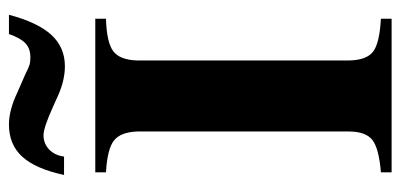

<svg xmlns="http://www.w3.org/2000/svg" viewBox="-253 -642 895 429"><g transform="rotate(-90 194.5 -427.5)"><path d="M367.2 -23.9V0H23.9V-23.9Q77.1 -28.3 95.9 -42.7Q114.7 -57.1 115.2 -94.2V-567.9Q113.8 -606 94.7 -620.6Q75.7 -635.3 23.9 -638.2V-662.1H367.2V-638.2Q314 -636.7 294.4 -621.8Q274.9 -606.9 273.9 -567.9V-94.2Q274.9 -55.7 293.7 -41.3Q312.5 -26.9 367.2 -23.9ZM59.1 -731.9H18.1Q31.7 -795.4 58.8 -825.2Q85.9 -855 130.9 -855Q163.1 -855 203.1 -835.9L242.2 -818.8Q258.8 -810.5 264.9 -808.8Q271 -807.1 280.8 -807.1Q300.3 -807.1 312 -817.9Q323.7 -828.6 333 -855H376Q358.9 -790.5 331.1 -760.3Q303.2 -730 261.2 -730Q231 -730 198.2 -744.1L169.9 -756.8Q123.5 -777.8 106.9 -777.8Q88.4 -777.8 75.2 -765.4Q62 -752.9 59.1 -731.9Z"/></g></svg>

Font: Accordance
Style: Bold
Weight: 700
Version: Version 1.2 (build January 31, 2020) Miklal Software Solutio